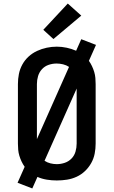

<svg xmlns="http://www.w3.org/2000/svg" viewBox="-20 -1009 640 1082"><path d="M162 53 79 21 119 -69Q109 -83 101.5 -99Q94 -115 89 -131.5Q84 -148 82.5 -165.5Q81 -183 81 -200V-535Q81 -564 86.5 -592Q92 -620 106 -645.5Q120 -671 141.5 -690.5Q163 -710 189 -722Q215 -734 243 -740Q271 -746 300 -746Q328 -746 356 -740Q384 -734 409 -723L438 -788L521 -756L481 -666Q491 -652 498.5 -636Q506 -620 511 -603.5Q516 -587 517.5 -569.5Q519 -552 519 -535V-200Q519 -171 513.5 -143Q508 -115 494 -90Q480 -65 459 -45Q438 -25 412 -13Q386 -1 357.5 3.5Q329 8 300 8Q272 8 244 3.5Q216 -1 191 -12ZM188 -225 369 -632Q354 -642 335.5 -646.5Q317 -651 299 -651Q276 -651 254 -643.5Q232 -636 216.5 -619Q201 -602 194.5 -580Q188 -558 188 -535ZM300 -84Q323 -84 345 -91.5Q367 -99 383 -115.5Q399 -132 405.5 -154.5Q412 -177 412 -200V-510L231 -103Q246 -93 264 -88.5Q282 -84 300 -84ZM281 -789 224 -841 362 -989 438 -921Z"/></svg>

Font: Iosevka Curly Slab SmBdEx
Style: Regular
Weight: 600
Width: 7
Monospace: yes
Designer: Belleve Invis
Foundry: Belleve Invis
Version: Version 11.1.0; ttfautohint (v1.8.3)